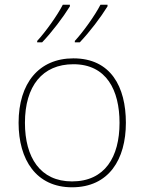

<svg xmlns="http://www.w3.org/2000/svg" viewBox="-20 -786 615 816"><path d="M437 -759V-766H407C384 -721 334 -651 298 -612V-606H319C361 -650 408 -712 437 -759ZM277 -759V-766H247C224 -721 174 -651 138 -612V-606H159C201 -650 248 -712 277 -759ZM515 -264C515 -417 451 -538 292 -538C145 -538 59 -432 59 -264C59 -107 134 10 286 10C443 10 515 -109 515 -264ZM86 -264C86 -420 160 -513 292 -513C433 -513 488 -402 488 -264C488 -119 426 -15 286 -15C151 -15 86 -117 86 -264Z"/></svg>

Font: Noto Sans Ethiopic Thin
Style: Regular
Weight: 100
Designer: Monotype Design Team
Foundry: Monotype Imaging Inc.
Version: Version 2.102